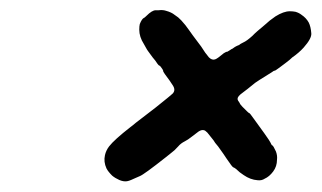

<svg xmlns="http://www.w3.org/2000/svg" viewBox="-20 -419 628 375"><path d="M290 -399Q298 -400 304 -398Q315 -395 321 -390Q324 -388 328 -385Q333 -381 342 -370Q345 -366 349 -360.5Q353 -355 356.5 -350Q360 -345 365.5 -338Q371 -331 373 -328Q381 -315 388 -307Q394 -301 400 -303Q404 -304 417 -315Q422 -318 423 -318Q423 -317 429 -321Q432 -323 432 -323Q433 -323 437 -326Q438 -327 442 -329Q446 -331 447 -331L448 -332Q449 -333 455 -336Q462 -339 473 -349Q475 -351 477.5 -353.5Q480 -356 482.5 -358Q485 -360 486 -361Q487 -362 492 -366Q497 -370 499 -372Q505 -378 518 -387Q534 -397 546 -397Q552 -397 557 -396Q564 -394 569 -390Q578 -384 583 -375Q587 -367 588 -354Q589 -344 573 -326Q564 -316 551 -307Q549 -305 545.5 -302Q542 -299 538.5 -296.5Q535 -294 528.5 -289Q522 -284 519.5 -282.5Q517 -281 517 -281Q517 -281 516 -281Q515 -281 511 -278Q508 -276 487 -263Q482 -260 478 -257Q461 -243 454 -238Q444 -231 444 -226Q444 -223 448 -218Q449 -215 453.5 -210.5Q458 -206 462 -202Q466 -198 467 -198Q468 -198 475 -188Q490 -167 496 -159Q507 -144 510 -137Q511 -135 512 -135Q514 -134 519 -123Q522 -115 521 -107Q521 -94 513.5 -84Q506 -74 497 -70Q491 -66 483 -67Q469 -68 456 -77Q448 -82 441 -89Q437 -92 436 -92Q434 -92 422 -110Q419 -115 406 -133Q399 -141 397 -145Q393 -150 385 -160Q383 -162 381 -163.5Q379 -165 376 -165Q371 -165 365 -160Q362 -158 354.5 -152Q347 -146 341 -143Q333 -139 328 -133Q321 -125 314 -120Q310 -117 304 -112Q261 -78 253 -75Q250 -74 245 -71.5Q240 -69 236 -67.5Q232 -66 232 -66Q232 -66 228 -65Q221 -64 213 -67.5Q205 -71 199 -76Q191 -84 188 -90Q182 -103 185 -116Q187 -125 193 -133Q203 -146 235 -171Q238 -173 245 -179Q254 -186 284 -209Q314 -233 317 -236Q324 -243 317 -253Q315 -256 311 -262Q299 -278 299 -279Q299 -281 297.5 -283.5Q296 -286 294 -288.5Q292 -291 291 -291Q290 -291 287.5 -294.5Q285 -298 283 -301Q280 -304 270 -318Q267 -322 265.5 -325Q264 -328 261 -333Q252 -347 252 -361Q252 -368 253 -372Q257 -382 261 -384Q262 -384 266 -388Q277 -399 284 -399Q287 -399 290 -399Z"/></svg>

Font: TT2020 Style E
Style: Italic
Weight: 400
Italic angle: -15°
Version: Version 0.2.000